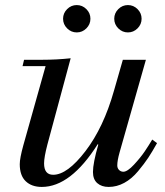

<svg xmlns="http://www.w3.org/2000/svg" viewBox="-20 -726 651 758"><path d="M556 -490 452 -124Q443 -92 443 -73Q443 -62 450 -55Q457 -48 467 -48Q483 -48 509 -76Q535 -104 551.5 -128.5Q568 -153 581 -175L600 -161Q581 -127 565.5 -103.5Q550 -80 525 -50Q500 -20 470.5 -4Q441 12 409 12Q381 12 364 -3Q347 -18 347 -47Q347 -82 368 -155L366 -157Q259 12 145 12Q105 12 81.5 -10.5Q58 -33 58 -78Q58 -101 72 -152L160 -465H69L75 -490H147Q204 -490 259 -496L167 -155Q154 -105 154 -81Q154 -36 190 -36Q246 -36 317.5 -129.5Q389 -223 430 -368L465 -490ZM447 -614Q431 -630 431 -652Q431 -674 447 -690Q463 -706 485 -706Q507 -706 523 -690Q539 -674 539 -652Q539 -630 523 -614Q507 -598 485 -598Q463 -598 447 -614ZM245 -614Q229 -630 229 -652Q229 -674 245 -690Q261 -706 283 -706Q305 -706 321 -690Q337 -674 337 -652Q337 -630 321 -614Q305 -598 283 -598Q261 -598 245 -614Z"/></svg>

Font: Justus
Style: Italic
Weight: 400
Italic angle: -12°
Version: Version 001.001